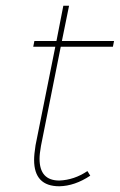

<svg xmlns="http://www.w3.org/2000/svg" viewBox="-20 -650 418 670"><path d="M187 0Q99 0 99 -92Q99 -111 104 -143L173 -487H96L100 -507H177L201 -630H221L196 -507H378L374 -487H192L123 -141Q118 -113 118 -96Q118 -20 187 -20Q239 -22 285 -53L295 -37Q241 -1 187 0Z"/></svg>

Font: Argentum Sans Thin
Style: Italic
Weight: 100
Italic angle: -11°
Designer: Julieta Ulanovsky (font), Cristiano Sobral (main changes and remaster)
Foundry: Julieta Ulanovsky (font), Cristiano Sobral (main changes and remaster)
Version: Version 2.007;June 15, 2022;FontCreator 14.0.0.2814 64-bit; 